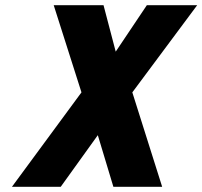

<svg xmlns="http://www.w3.org/2000/svg" viewBox="-20 -720 780 740"><path d="M426 -521 379 -700H187L294 -364L26 0H214L357 -199L417 0H605L490 -364L740 -700H546Z"/></svg>

Font: Advent Pro Black
Style: Italic
Weight: 900
Italic angle: -12°
Version: Version 3.000